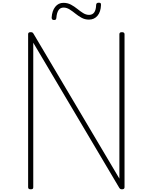

<svg xmlns="http://www.w3.org/2000/svg" viewBox="-20 -1386 1129 1420"><path d="M207 14Q188 14 188 -1V-1133Q188 -1141 192.5 -1144.5Q197 -1148 206 -1148Q215 -1148 219 -1146Q223 -1144 227 -1138L863 -65V-1133Q863 -1141 867.5 -1144.5Q872 -1148 882 -1148Q901 -1148 901 -1133V-1Q901 7 896 10.5Q891 14 883 14Q874 14 870 11.5Q866 9 862 3L226 -1070V-1Q226 7 222 10.5Q218 14 207 14ZM379 -1238Q362 -1238 362 -1256Q365 -1306 388.5 -1335.5Q412 -1365 449 -1365Q480 -1365 505 -1351.5Q530 -1338 551.5 -1320.5Q573 -1303 594.5 -1289.5Q616 -1276 639 -1276Q664 -1276 677 -1294.5Q690 -1313 691 -1350Q692 -1366 710 -1366Q721 -1366 724 -1362.5Q727 -1359 727 -1349Q725 -1298 701 -1269.5Q677 -1241 638 -1241Q608 -1241 583.5 -1254.5Q559 -1268 537.5 -1285.5Q516 -1303 494.5 -1316.5Q473 -1330 450 -1330Q426 -1330 413 -1311Q400 -1292 397 -1255Q396 -1245 392.5 -1241.5Q389 -1238 379 -1238Z"/></svg>

Font: Playwrite CL Thin
Style: Regular
Weight: 100
Designer: Veronika Burian, José Scaglione
Foundry: TypeTogether
Version: Version 1.002